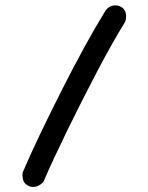

<svg xmlns="http://www.w3.org/2000/svg" viewBox="-20 -621 563 729"><path d="M377.9 -576.2Q385.7 -589.8 396.5 -595.2Q407.2 -600.6 418 -600.6Q434.6 -600.6 446.8 -589.8Q459 -579.1 459 -558.6Q459 -546.9 455.1 -538.1Q431.6 -500 404.3 -451.7Q377 -403.3 348.6 -349.1Q320.3 -294.9 291.5 -238.3Q262.7 -181.6 235.8 -126.5Q209 -71.3 185.5 -21Q162.1 29.3 144.5 70.3Q126 88.9 105.5 88.9Q91.8 88.9 78.6 78.6Q65.4 68.4 65.4 43.9Q65.4 37.1 66.4 33.2Q92.8 -29.3 131.8 -110.8Q170.9 -192.4 213.9 -277.3Q256.8 -362.3 299.8 -440.9Q342.8 -519.5 377.9 -576.2Z"/></svg>

Font: Single Day
Style: Regular
Weight: 400
Designer: DXKorea
Foundry: DXKorea
Version: Version 1.00